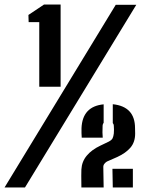

<svg xmlns="http://www.w3.org/2000/svg" viewBox="-104 -821 638 841"><path d="M68 -441V-724H21.5L20.5 -755.5L88.5 -801H161.5V-441ZM-84 0 403 -800H493L5.5 0ZM252.5 0Q252 -37.5 252 -51.2Q252 -65 252.5 -79Q254.5 -113.5 276 -139.2Q297.5 -165 335.5 -183L372 -200.5Q385.5 -207.5 389.2 -215.5Q393 -223.5 394.5 -236Q396 -253 394.5 -270.5Q394.5 -277 390 -282V-364.5Q487.5 -354.5 487.5 -259.5Q488 -248.5 488 -236Q488 -198.5 467.5 -174.5Q447 -150.5 410 -133.5L364.5 -113.5Q359 -110.5 353.8 -104.2Q348.5 -98 348.5 -90L350 0ZM254 -218Q253.5 -226.5 253 -237.8Q252.5 -249 253 -259.5Q257 -355 350 -364V-283Q346 -278.5 345.5 -271.5Q344.5 -256 344.8 -241Q345 -226 346 -218ZM390 0 388.5 -81.5H478V0Z"/></svg>

Font: Big Shoulders Stencil Display ExtraBold
Style: Regular
Weight: 800
Designer: Patric King
Foundry: XO Type Co
Version: Version 1.000